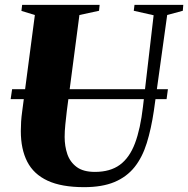

<svg xmlns="http://www.w3.org/2000/svg" viewBox="-20 -763 777 793"><path d="M670.5 -701 615.5 -305.5Q604.5 -231 586.2 -172.2Q568 -113.5 535.8 -73Q503.5 -32.5 452.8 -11.2Q402 10 327.5 10Q234 10 176.5 -16.8Q119 -43.5 92.5 -95.2Q66 -147 66 -221.5Q66 -240.5 67.2 -260.5Q68.5 -280.5 71.5 -302L124 -701L68.5 -718L71.5 -743H391.5L389 -718.5L308 -701L256 -305Q252.5 -276 249.8 -248.5Q247 -221 247 -197.5Q247 -159 258.2 -126.2Q269.5 -93.5 296.8 -73.2Q324 -53 372 -53Q435 -53 475 -82.2Q515 -111.5 537.5 -171.2Q560 -231 570.5 -322.5L614.5 -700L532.5 -718.5L535.5 -743H737L735 -718.5ZM673.5 -394.5 668 -353.5H24L30 -394.5Z"/></svg>

Font: Merriweather 120pt Black
Style: Italic
Weight: 900
Italic angle: -7.8°
Version: Version 2.101